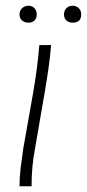

<svg xmlns="http://www.w3.org/2000/svg" viewBox="-20 -649 303 669"><path d="M48 0Q48 -32 52 -64.5Q56 -97 61 -131L95 -323Q111 -415 117 -492H158Q155 -452 148.5 -407.5Q142 -363 135 -323L102 -131Q96 -100 93 -68Q90 -36 90 0ZM233 -570Q220 -570 211.5 -577.5Q203 -585 203 -599Q203 -612 211.5 -620.5Q220 -629 233 -629Q246 -629 254.5 -620.5Q263 -612 263 -599Q263 -570 233 -570ZM80 -570Q66 -570 57 -577.5Q48 -585 48 -599Q48 -612 57 -620.5Q66 -629 80 -629Q92 -629 100 -620.5Q108 -612 108 -599Q108 -585 100 -577.5Q92 -570 80 -570Z"/></svg>

Font: Livvic ExtraLight
Style: Italic
Weight: 275
Italic angle: -10°
Designer: Jacques Le Bailly, Baron von Fonthausen
Version: Version 1.001; ttfautohint (v1.8.2)